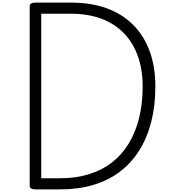

<svg xmlns="http://www.w3.org/2000/svg" viewBox="-20 -1447 1340 1467"><path d="M251 0Q207 0 207 -28V-1399Q207 -1413 218 -1420Q229 -1427 251 -1427H524Q677 -1427 796 -1383.5Q915 -1340 998 -1256.5Q1081 -1173 1124 -1054.5Q1167 -936 1167 -787Q1167 -639 1135.5 -516Q1104 -393 1043.5 -297Q983 -201 895 -134.5Q807 -68 692.5 -34Q578 0 440 0ZM295 -85H439Q559 -85 658.5 -115.5Q758 -146 834 -204.5Q910 -263 962.5 -348.5Q1015 -434 1042.5 -544Q1070 -654 1070 -787Q1070 -916 1033 -1019Q996 -1122 926 -1194Q856 -1266 754.5 -1304Q653 -1342 524 -1342H295Z"/></svg>

Font: Playwrite ID
Style: Regular
Weight: 400
Designer: Veronika Burian, José Scaglione
Foundry: TypeTogether
Version: Version 1.002